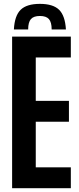

<svg xmlns="http://www.w3.org/2000/svg" viewBox="-20 -993 416 1013"><path d="M43.9 0V-800H353.7V-689.7H168.7V-460.9H343.7V-350.6H168.7V-110.3H353.7V0ZM190.6 -972.6Q260 -972.6 291.8 -941.4Q323.5 -910.2 327.8 -837.7H252.6Q252.5 -875.8 238.1 -892.3Q223.7 -908.7 190.6 -908.7Q157.5 -908.7 143.1 -892.3Q128.7 -875.8 128.6 -837.7H53.3Q57.1 -910.2 89 -941.4Q120.8 -972.6 190.6 -972.6Z"/></svg>

Font: Big Shoulders Display SC Thin
Style: Regular
Weight: 100
Designer: Patric King
Foundry: XO Type Co
Version: Version 2.002